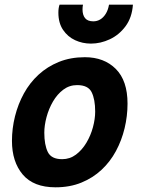

<svg xmlns="http://www.w3.org/2000/svg" viewBox="-20 -784 600 819"><path d="M217 15Q123 15 77 -39.5Q31 -94 31 -183Q31 -236 44 -288Q57 -340 82 -385.5Q107 -431 144.5 -465.5Q182 -500 231.5 -520Q281 -540 342 -540Q424 -540 474 -490Q524 -440 524 -342Q524 -289 511.5 -237Q499 -185 474.5 -139.5Q450 -94 413 -59.5Q376 -25 327 -5Q278 15 217 15ZM245 -105Q278 -105 304 -124.5Q330 -144 348.5 -175Q367 -206 376.5 -241.5Q386 -277 386 -308Q386 -360 371 -390.5Q356 -421 309 -421Q276 -421 250 -401.5Q224 -382 206 -351Q188 -320 178.5 -284.5Q169 -249 169 -218Q169 -166 184 -135.5Q199 -105 245 -105ZM368 -598Q332 -598 300.5 -612.5Q269 -627 249 -656.5Q229 -686 229 -730Q229 -750 234 -764H334Q333 -759 332.5 -754.5Q332 -750 332 -744Q332 -720 343 -706.5Q354 -693 378 -693Q394 -693 407.5 -701Q421 -709 431 -725Q441 -741 445 -764H547Q543 -709 515.5 -672Q488 -635 448.5 -616.5Q409 -598 368 -598Z"/></svg>

Font: Ubuntu Sans Mono
Style: Italic
Weight: 400
Italic angle: -13.5°
Monospace: yes
Designer: Dalton Maag Ltd
Foundry: Dalton Maag Ltd
Version: Version 1.006